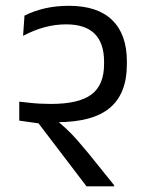

<svg xmlns="http://www.w3.org/2000/svg" viewBox="-20 -658 524 678"><path d="M48 -232 116 -222.5 285.5 0H383V-4L291.5 -117.5Q271 -142.5 252.8 -163.2Q234.5 -184 213.2 -204Q192 -224 162.5 -247L153.5 -270.5L48 -299ZM48 -299 123 -230Q139 -228 151.5 -227.2Q164 -226.5 180.5 -226.5Q307.5 -226.5 367.8 -277Q428 -327.5 428 -430.5V-441.5Q428 -536.5 376.2 -587Q324.5 -637.5 223.5 -637.5Q178.5 -637.5 139.8 -628.8Q101 -620 66.5 -603L61.5 -531.5Q100.5 -552 138 -562Q175.5 -572 213.5 -572Q281 -572 314.2 -538.8Q347.5 -505.5 347.5 -440.5V-432Q347.5 -357.5 302.8 -324.2Q258 -291 160 -291Q140 -291 121.2 -292Q102.5 -293 84.5 -295Q66.5 -297 48 -299Z"/></svg>

Font: Anek Devanagari
Style: Regular
Weight: 400
Designer: Kailash Malviya (Devanagari) & Yesha Goshar (Latin)
Foundry: Ek Type
Version: Version 1.003